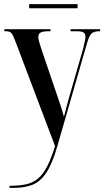

<svg xmlns="http://www.w3.org/2000/svg" viewBox="-20 -677 504 928"><path d="M26 221Q72 221 105 214Q138 207 162.5 187Q187 167 207 129Q227 91 246 29L56 -473Q44 -506 36 -516Q28 -526 9 -526H1V-536H224V-526H217Q187 -526 176 -519.5Q165 -513 165 -499Q165 -489 169.5 -474Q174 -459 180 -440L250 -234Q260 -204 266.5 -185.5Q273 -167 278 -151Q283 -135 289 -113Q295 -137 303 -166Q311 -195 319 -224L383 -446Q393 -486 393 -500Q393 -513 384.5 -519.5Q376 -526 350 -526H321V-536H464V-526H459Q432 -526 420.5 -513Q409 -500 397 -456L257 30Q233 114 204 157.5Q175 201 137 216Q99 231 48 231H26ZM121 -637V-657H355V-637Z"/></svg>

Font: Noto Serif Display ExtraCondensed SemiBold
Style: Regular
Weight: 600
Width: 2
Designer: Monotype Design Team
Foundry: Monotype Imaging Inc.
Version: Version 2.009